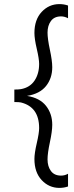

<svg xmlns="http://www.w3.org/2000/svg" viewBox="-20 -732 362 937"><path d="M112 -264C153.3 -270.7 184.2 -286.7 204.5 -312C224.8 -337.3 235 -368 235 -404C235 -424.7 231.2 -453 223.5 -489C215.8 -525 212 -553 212 -573C212 -595.7 217.5 -614.5 228.5 -629.5C239.5 -644.5 256 -652 278 -652C289.3 -652 300.7 -649 312 -643V-705C298.7 -709.7 284.7 -712 270 -712C236 -712 207.2 -699.3 183.5 -674C159.8 -648.7 148 -614.3 148 -571C148 -552.3 151.8 -526.5 159.5 -493.5C167.2 -460.5 171 -436 171 -420C171 -388 163.5 -360.8 148.5 -338.5C133.5 -316.2 111.3 -302.3 82 -297C74.7 -295.7 64 -295 50 -295V-234C66 -234 76.7 -233.3 82 -232C141.3 -217.3 171 -175.7 171 -107C171 -91 167.2 -66.5 159.5 -33.5C151.8 -0.5 148 25.3 148 44C148 87.3 159.8 121.7 183.5 147C207.2 172.3 236 185 270 185C284.7 185 298.7 182.7 312 178V116C301.3 122 290 125 278 125C256 125 239.5 117.5 228.5 102.5C217.5 87.5 212 68.7 212 46C212 26 215.8 -2 223.5 -38C231.2 -74 235 -102.3 235 -123C235 -159 224.8 -189.8 204.5 -215.5C184.2 -241.2 153.3 -257.3 112 -264Z"/></svg>

Font: Hind Light
Style: Regular
Weight: 300
Designer: Manushi Parikh, Satya Rajpurohit
Foundry: Indian Type Foundry
Version: Version 1.201;PS 1.0;hotconv 1.0.78;makeotf.lib2.5.61930; tt